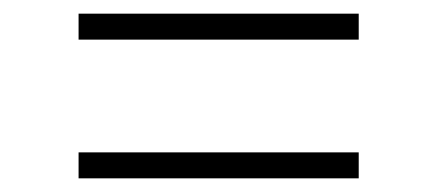

<svg xmlns="http://www.w3.org/2000/svg" viewBox="-20 -471 640 281"><path d="M95 -413V-451H505V-413ZM95 -210V-248H505V-210Z"/></svg>

Font: Source Code Pro Light
Style: Regular
Weight: 300
Monospace: yes
Designer: Paul D. Hunt, Teo Tuominen
Foundry: Adobe Systems Incorporated
Version: Version 2.030;PS 1.000;hotconv 16.6.51;makeotf.lib2.5.65220